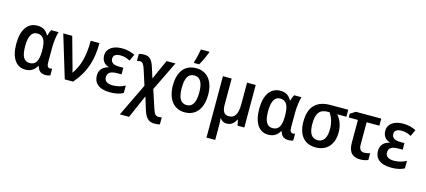

<svg xmlns="http://www.w3.org/2000/svg" viewBox="-71 -1453 5229 2359"><g transform="rotate(15 2543.5 -274.0)"><path d="M233 10C303 10 347 -23 376 -73H384C401 -12 435 10 495 10C513 10 541 4 550 -2V-88C543 -86 531 -83 521 -83C498 -83 483 -102 483 -145V-334C483 -412 495 -494 510 -541H418C405 -522 394 -493 388 -467H382C352 -523 309 -551 241 -551C119 -551 45 -452 45 -269C45 -87 118 10 233 10ZM264 -82C191 -82 158 -142 158 -268C158 -391 191 -458 262 -458C344 -458 374 -395 374 -269V-262C374 -140 342 -82 264 -82Z M570 -541 734 0H840C983 -166 1030 -329 1030 -541H919C919 -362 890 -225 807 -107H803C797 -138 782 -190 770 -231L684 -541Z M1392 -324H1345C1269 -324 1230 -346 1230 -399C1230 -439 1260 -462 1321 -462C1367 -462 1405 -449 1443 -429L1481 -513C1431 -538 1377 -551 1316 -551C1205 -551 1125 -500 1125 -410C1125 -347 1157 -304 1215 -286V-282C1148 -266 1102 -224 1102 -149C1102 -55 1166 10 1310 10C1382 10 1435 -2 1478 -26V-121C1437 -98 1381 -81 1323 -81C1254 -81 1214 -106 1214 -158C1214 -211 1250 -240 1335 -240H1392Z M1598 -547C1571 -547 1549 -543 1532 -538V-448C1544 -453 1558 -455 1571 -455C1600 -455 1618 -432 1635 -380L1700 -178L1499 240H1616L1745 -55L1792 99C1822 197 1859 240 1937 240C1967 240 1987 237 2006 231V142C1992 145 1979 147 1965 147C1927 147 1912 127 1890 61L1815 -167L1997 -541H1884L1771 -290L1731 -416C1702 -508 1672 -547 1598 -547Z M2215 -606H2281C2313 -660 2344 -729 2362 -777V-788H2255C2249 -748 2228 -658 2215 -620ZM2485 -272C2485 -452 2396 -551 2261 -551C2114 -551 2036 -447 2036 -272C2036 -101 2120 10 2259 10C2407 10 2485 -102 2485 -272ZM2149 -271C2149 -394 2182 -459 2260 -459C2338 -459 2372 -394 2372 -272C2372 -148 2338 -82 2261 -82C2183 -82 2149 -149 2149 -271Z M3018 -541H2908V-271C2908 -152 2881 -84 2794 -84C2738 -84 2712 -127 2712 -208V-541H2601V240H2712V75C2712 36 2710 -7 2707 -36H2710C2729 -6 2757 10 2795 10C2847 10 2887 -19 2911 -72H2917L2932 0H3018Z M3323 10C3393 10 3437 -23 3466 -73H3474C3491 -12 3525 10 3585 10C3603 10 3631 4 3640 -2V-88C3633 -86 3621 -83 3611 -83C3588 -83 3573 -102 3573 -145V-334C3573 -412 3585 -494 3600 -541H3508C3495 -522 3484 -493 3478 -467H3472C3442 -523 3399 -551 3331 -551C3209 -551 3135 -452 3135 -269C3135 -87 3208 10 3323 10ZM3354 -82C3281 -82 3248 -142 3248 -268C3248 -391 3281 -458 3352 -458C3434 -458 3464 -395 3464 -269V-262C3464 -140 3432 -82 3354 -82Z M4153 -240C4153 -330 4124 -400 4079 -452H4195V-541H3971C3797 -541 3700 -455 3700 -258C3700 -85 3785 10 3925 10C4071 10 4153 -90 4153 -240ZM3813 -259C3813 -397 3859 -452 3958 -452H3982C4020 -393 4040 -329 4040 -252C4040 -146 4004 -82 3927 -82C3849 -82 3813 -146 3813 -259Z M4615 -541H4292L4225 -499V-451H4342V-161C4342 -34 4401 11 4494 11C4532 11 4571 2 4593 -9V-95C4570 -87 4544 -82 4519 -82C4477 -82 4453 -108 4453 -166V-451H4615Z M4968 -324H4921C4845 -324 4806 -346 4806 -399C4806 -439 4836 -462 4897 -462C4943 -462 4981 -449 5019 -429L5057 -513C5007 -538 4953 -551 4892 -551C4781 -551 4701 -500 4701 -410C4701 -347 4733 -304 4791 -286V-282C4724 -266 4678 -224 4678 -149C4678 -55 4742 10 4886 10C4958 10 5011 -2 5054 -26V-121C5013 -98 4957 -81 4899 -81C4830 -81 4790 -106 4790 -158C4790 -211 4826 -240 4911 -240H4968Z"/></g></svg>

Font: Noto Sans UI SemiCondensed Medium
Style: Regular
Weight: 500
Width: 4
Designer: Monotype Design Team
Foundry: Monotype Imaging Inc.
Version: Version 1.901